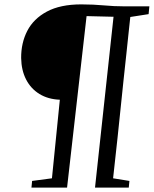

<svg xmlns="http://www.w3.org/2000/svg" viewBox="-20 -856 702 876"><path d="M123.5 0 126.5 -30.5 217 -42.5 253 -401Q199.5 -403 160 -427.2Q120.5 -451.5 99 -493.5Q77.5 -535.5 76.5 -591Q76 -660 104.5 -715.2Q133 -770.5 194 -803.2Q255 -836 351 -836Q379.5 -836 404.8 -834.8Q430 -833.5 453.2 -831.5Q476.5 -829.5 500 -828.2Q523.5 -827 549.5 -827H661.5L658 -791.5L574.5 -778.5Q572 -757 567.5 -713.5Q563 -670 556.8 -612.2Q550.5 -554.5 543.5 -489Q536.5 -423.5 529.8 -357Q523 -290.5 516.5 -229.5Q510 -168.5 504.5 -120Q499 -71.5 496 -42.5L570.5 -30.5L567.5 0H413.5L498 -779.5L375 -782.5L286 0Z"/></svg>

Font: Merriweather 48pt Light
Style: Italic
Weight: 300
Italic angle: -7.8°
Version: Version 2.101